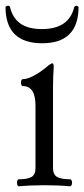

<svg xmlns="http://www.w3.org/2000/svg" viewBox="-21 -655 298 679"><path d="M39.1 -8.8Q39.1 -13.7 40.8 -17.3Q42.5 -21 45.4 -21Q76.7 -21 90.6 -29.3Q104.5 -37.6 104.5 -60.5V-281.2Q104.5 -350.6 59.6 -350.6Q56.6 -350.6 54.9 -354.2Q53.2 -357.9 53.2 -362.8Q53.2 -368.2 54.9 -371.6Q56.6 -375 59.6 -375Q74.7 -375 97.4 -386.7Q120.1 -398.4 143.6 -418Q159.2 -431.2 164.6 -431.2Q168.9 -431.2 168.9 -417.5Q166.5 -382.8 166.5 -345.2V-60.5Q166.5 -37.6 180.9 -29.3Q195.3 -21 227.1 -21Q230 -21 231.9 -17.3Q233.9 -13.7 233.9 -8.8Q233.9 -3.9 231.9 0Q230 3.9 227.1 3.9Q186.5 0 136.2 0Q85.9 0 45.4 3.9Q42.5 3.9 40.8 0.2Q39.1 -3.4 39.1 -8.8ZM-1.5 -630.9Q3.9 -634.8 6.3 -634.8Q13.2 -634.8 14.2 -630.9Q23.4 -591.3 51 -571.8Q78.6 -552.2 127 -552.2Q223.6 -552.2 241.7 -630.9Q246.6 -634.8 249 -634.8Q251.5 -634.8 256.8 -630.9Q256.8 -502 127.9 -502Q-1.5 -502 -1.5 -630.9Z"/></svg>

Font: JuniusX Light
Style: Regular
Weight: 300
Designer: Peter S. Baker
Foundry: Briery Creek Software
Version: Version 1.008